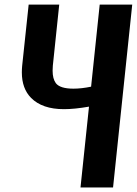

<svg xmlns="http://www.w3.org/2000/svg" viewBox="-20 -830 607 850"><path d="M336.4 0 374 -357.9Q309.6 -346.7 263.2 -346.7Q167 -346.7 117.7 -396.5Q76.7 -438 76.7 -509.3Q76.7 -523.4 78.1 -538.6L106.9 -809.6H242.2L213.9 -539.1Q212.9 -527.3 212.9 -517.1Q212.9 -481.4 227.1 -461.9Q245.6 -437.5 305.2 -437.5Q340.8 -437.5 383.3 -446.3L421.4 -809.6H565.4L480.5 0Z"/></svg>

Font: Oswald
Style: Medium
Weight: 500
Designer: Vernon Adams
Foundry: Vernon Adams
Version: 3.0; ttfautohint (v0.94.23-7a4d-dirty) -l 8 -r 50 -G 150 -x 